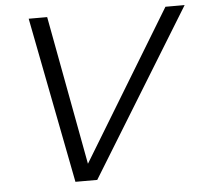

<svg xmlns="http://www.w3.org/2000/svg" viewBox="-51 -753 858 807"><g transform="rotate(-5 378.5 -350.0)"><path d="M235 0 99 -700H177L294 -71L676 -700H757L327 0Z"/></g></svg>

Font: Red Hat Display VF
Style: Italic
Weight: 300
Italic angle: -12°
Designer: Pentagram, MCKL
Foundry: Pentagram, MCKL
Version: Version 1.010